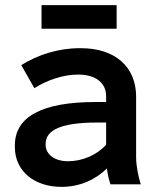

<svg xmlns="http://www.w3.org/2000/svg" viewBox="-20 -719 626 749"><path d="M142 -607H435V-699H142ZM220 10C291 10 353 -18 397 -62C400 -39 405 -16 411 0H529C519 -34 511 -71 511 -107V-342C511 -459 428 -531 296 -531H290C207 -531 127 -505 63 -465L114 -375C166 -408 229 -428 283 -428H286C355 -428 394 -394 394 -344V-321H352C143 -321 38 -263 38 -152V-145C38 -53 112 10 220 10ZM245 -90C193 -90 158 -117 158 -154V-158C158 -213 222 -241 359 -241H394V-154C358 -115 303 -90 245 -90Z"/></svg>

Font: Fixel Display SemiBold
Style: Regular
Weight: 600
Designer: AlfaBravo + MacPaw
Foundry: Kyrylo Tkachov, Marchela Mozhyna, Serhii Makarenko, Maria Weinstein, Zakhar Kryvoshyya
Version: Version 1.211